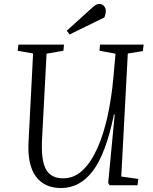

<svg xmlns="http://www.w3.org/2000/svg" viewBox="-20 -935 771 969"><path d="M592 -44 678 -32 674 0H533L526 -12L559 -357H555Q515 -161 449.5 -73.5Q384 14 288 14Q204 14 161 -44.5Q118 -103 124 -218L147 -665L69 -679L73 -710H303L300 -679L215 -664L192 -229Q187 -124 212.5 -79.5Q238 -35 299 -35Q355 -35 398 -76.5Q441 -118 472.5 -189.5Q504 -261 523.5 -351.5Q543 -442 552 -541L563 -664L482 -679L485 -710H705L701 -677L625 -665ZM444 -895Q454 -904 462.5 -909.5Q471 -915 481 -915Q497 -915 505.5 -904Q514 -893 514 -880Q514 -865 507 -847L331 -761L317 -780Z"/></svg>

Font: Literata 36pt Light
Style: Italic
Weight: 300
Italic angle: -2°
Designer: Latin by Veronika Burian and Jose Scaglione. Greek by Irene Vlachou. Cyrillic by Vera Evstafieva
Foundry: TypeTogether
Version: Version 3.002